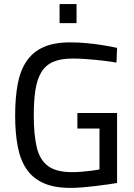

<svg xmlns="http://www.w3.org/2000/svg" viewBox="-20 -908 656 938"><path d="M271 -795V-888H354V-795ZM325 10Q245 10 192.5 -13.5Q140 -37 109.5 -82Q79 -127 66.5 -193Q54 -259 54 -344Q54 -431 66.5 -497.5Q79 -564 110 -609.5Q141 -655 193 -678Q245 -701 323 -701Q363 -701 405.5 -697Q448 -693 487 -686.5Q526 -680 552 -674L549 -602Q523 -607 484.5 -611.5Q446 -616 406.5 -619Q367 -622 334 -622Q276 -622 239 -605.5Q202 -589 181.5 -554.5Q161 -520 153 -468Q145 -416 145 -344Q145 -250 159.5 -188.5Q174 -127 214.5 -97Q255 -67 332 -67Q354 -67 378.5 -69Q403 -71 427 -74Q451 -77 466 -80V-280H358V-356H552V-14Q535 -11 506.5 -7Q478 -3 445.5 1Q413 5 381.5 7.5Q350 10 325 10Z"/></svg>

Font: Cairo Medium
Style: Regular
Weight: 500
Designer: Mohamed Gaber, Accademia di Belle Arti di Urbino
Foundry: Kief Type Foundry, Accademia di Belle Arti di Urbino
Version: Version 3.117